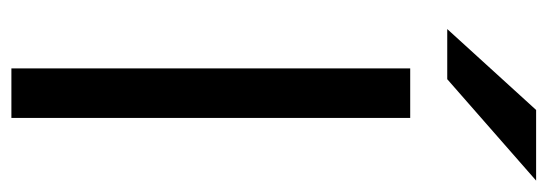

<svg xmlns="http://www.w3.org/2000/svg" viewBox="-332 -629 961 337"><g transform="rotate(90 148.5 -460.5)"><path d="M31 -765 173 -921H297L119 -765ZM100 0V-700H187V0Z"/></g></svg>

Font: Overpass
Style: Regular
Weight: 400
Designer: Delve Withrington, Thomas Jockin
Foundry: Delve Fonts
Version: Version 3.000;DELV;Overpass